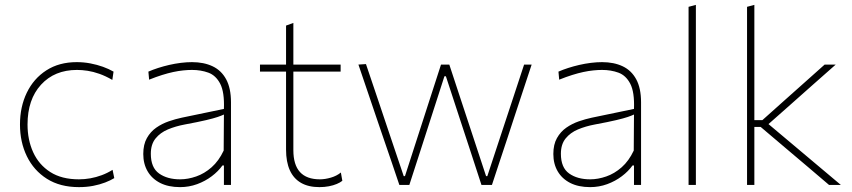

<svg xmlns="http://www.w3.org/2000/svg" viewBox="-20 -759 3498 788"><path d="M304 9Q226.5 9 172.5 -25.2Q118.5 -59.5 90.2 -117.8Q62 -176 62 -248Q62 -320.5 90 -378.5Q118 -436.5 170.2 -470.2Q222.5 -504 295 -504Q323.5 -504 351 -498.8Q378.5 -493.5 402.8 -484.8Q427 -476 446 -465L441 -431Q413.5 -447 388 -456Q362.5 -465 339.5 -468.5Q316.5 -472 296 -472Q204 -472 148.5 -411.5Q93 -351 93 -248Q93 -185 116.2 -134Q139.5 -83 186.2 -53Q233 -23 304 -23Q327.5 -23 351 -27.2Q374.5 -31.5 397.5 -40Q420.5 -48.5 442 -62L449 -28Q433.5 -18.5 411.5 -10Q389.5 -1.5 362.2 3.8Q335 9 304 9Z M719 9Q671 9 637.2 -8.2Q603.5 -25.5 585.8 -56Q568 -86.5 568 -127Q568 -166 582.8 -192.2Q597.5 -218.5 621.2 -235Q645 -251.5 672.5 -261Q700 -270.5 726 -276L899 -312Q901.5 -381 883.8 -415.2Q866 -449.5 835.2 -460.8Q804.5 -472 768 -472Q751 -472 731.8 -470Q712.5 -468 691.2 -463.5Q670 -459 645.2 -451.2Q620.5 -443.5 592 -432L589 -465Q607 -473 628.8 -480Q650.5 -487 674.2 -492.5Q698 -498 722 -501Q746 -504 768 -504Q816.5 -504 852.5 -487Q888.5 -470 908.2 -433.5Q928 -397 928 -339Q928 -316.5 928 -281Q928 -245.5 928 -211V-137Q928 -107 928 -73.5Q928 -40 928 0H899V-80H893Q876 -56 849.2 -35.8Q822.5 -15.5 789 -3.2Q755.5 9 719 9ZM719 -23Q751.5 -23 785.2 -34.8Q819 -46.5 848.5 -72.5Q878 -98.5 898 -141L899 -289Q889.5 -284.5 873.5 -279Q857.5 -273.5 826 -266Q794.5 -258.5 738 -248Q700.5 -241 669 -227.8Q637.5 -214.5 618.2 -190.5Q599 -166.5 599 -128Q599 -71 632.8 -47Q666.5 -23 719 -23Z M1291 9Q1246 9 1215.5 -8.5Q1185 -26 1169.5 -60.2Q1154 -94.5 1154 -145Q1154 -197 1154 -246.5Q1154 -296 1154 -340Q1154 -384 1154 -419.8Q1154 -455.5 1154 -480Q1154 -526.5 1154 -567.8Q1154 -609 1154 -654L1184 -665Q1184 -629.5 1184 -600.8Q1184 -572 1184 -543.5Q1184 -515 1184 -480V-143Q1184 -82.5 1211.2 -52.8Q1238.5 -23 1293 -23Q1314 -23 1338 -30Q1362 -37 1379 -51L1385 -17Q1376.5 -10 1362.2 -4Q1348 2 1329.8 5.5Q1311.5 9 1291 9ZM1047 -465V-494H1378V-465Q1325.5 -465 1271.8 -465Q1218 -465 1167 -465H1159Z M1619 0Q1603.5 -46.5 1587.5 -93.2Q1571.5 -140 1555 -188L1525 -276Q1506.5 -330.5 1488.2 -384.5Q1470 -438.5 1451 -494L1482 -496Q1505 -428 1530.5 -352.5Q1556 -277 1579 -208L1637 -36H1642L1699 -212.5Q1721.5 -282.5 1744.2 -352.5Q1767 -422.5 1790 -494H1824Q1846.5 -426 1869.8 -355Q1893 -284 1916 -215L1975 -36H1980L2039.5 -216.5Q2062 -285 2086.5 -358.8Q2111 -432.5 2131 -494H2162Q2144 -439.5 2126 -385Q2108 -330.5 2090 -276L2061.5 -189Q2045.5 -141 2029.8 -93.5Q2014 -46 1999 0H1956Q1934 -67.5 1910.5 -139.5Q1887 -211.5 1865.5 -276.5L1810 -446H1804L1749 -275.5Q1728 -210.5 1705 -139Q1682 -67.5 1660 0Z M2402 9Q2354 9 2320.2 -8.2Q2286.5 -25.5 2268.8 -56Q2251 -86.5 2251 -127Q2251 -166 2265.8 -192.2Q2280.5 -218.5 2304.2 -235Q2328 -251.5 2355.5 -261Q2383 -270.5 2409 -276L2582 -312Q2584.5 -381 2566.8 -415.2Q2549 -449.5 2518.2 -460.8Q2487.5 -472 2451 -472Q2434 -472 2414.8 -470Q2395.5 -468 2374.2 -463.5Q2353 -459 2328.2 -451.2Q2303.5 -443.5 2275 -432L2272 -465Q2290 -473 2311.8 -480Q2333.5 -487 2357.2 -492.5Q2381 -498 2405 -501Q2429 -504 2451 -504Q2499.5 -504 2535.5 -487Q2571.5 -470 2591.2 -433.5Q2611 -397 2611 -339Q2611 -316.5 2611 -281Q2611 -245.5 2611 -211V-137Q2611 -107 2611 -73.5Q2611 -40 2611 0H2582V-80H2576Q2559 -56 2532.2 -35.8Q2505.5 -15.5 2472 -3.2Q2438.5 9 2402 9ZM2402 -23Q2434.5 -23 2468.2 -34.8Q2502 -46.5 2531.5 -72.5Q2561 -98.5 2581 -141L2582 -289Q2572.5 -284.5 2556.5 -279Q2540.5 -273.5 2509 -266Q2477.5 -258.5 2421 -248Q2383.5 -241 2352 -227.8Q2320.5 -214.5 2301.2 -190.5Q2282 -166.5 2282 -128Q2282 -71 2315.8 -47Q2349.5 -23 2402 -23Z M2806 0Q2806 -56.5 2806 -108.5Q2806 -160.5 2806 -221V-494Q2806 -558 2806 -617.5Q2806 -677 2806 -731L2836 -739Q2836 -677.5 2836 -617.8Q2836 -558 2836 -494V-221Q2836 -160.5 2836 -108.5Q2836 -56.5 2836 0Z M3382.5 0Q3340 -36.5 3296.8 -73Q3253.5 -109.5 3210.5 -146L3102 -238H3069V-266H3109L3198.5 -346Q3240 -383 3281.8 -420.2Q3323.5 -457.5 3364.5 -494H3410Q3361.5 -451.5 3313.5 -408.8Q3265.5 -366 3218 -324L3123 -240V-259L3229.5 -169.5Q3280 -127 3330.5 -84.5Q3381 -42 3431 0ZM3046 0Q3046 -56.5 3046 -108.5Q3046 -160.5 3046 -221V-494Q3046 -558 3046 -617.2Q3046 -676.5 3046 -731L3076 -739Q3076 -678.5 3076 -618.2Q3076 -558 3076 -494V-221Q3076 -160.5 3076 -108.5Q3076 -56.5 3076 0Z"/></svg>

Font: Commissioner Thin
Style: Regular
Weight: 100
Designer: Kostas Bartsokas
Foundry: Kostas Bartsokas
Version: Version 1.001;gftools[0.9.23]